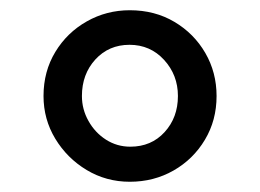

<svg xmlns="http://www.w3.org/2000/svg" viewBox="-20 -825 508 375"><path d="M233.5 -470Q187.5 -470 149.2 -493Q111 -516 88 -554Q65 -592 65 -637.5Q65 -685.5 88 -723.5Q111 -761.5 149.5 -783.2Q188 -805 233.5 -805Q282.5 -805 320.8 -782.2Q359 -759.5 381 -721.5Q403 -683.5 403 -637.5Q403 -590 380.2 -552Q357.5 -514 319 -492Q280.5 -470 233.5 -470ZM234.5 -538.5Q275.5 -538.5 301.5 -567Q327.5 -595.5 327.5 -637.5Q327.5 -678.5 300.5 -708Q273.5 -737.5 233 -737.5Q192.5 -737.5 166.2 -708.8Q140 -680 140 -637.5Q140 -611.5 152.8 -588.8Q165.5 -566 187 -552.2Q208.5 -538.5 234.5 -538.5Z"/></svg>

Font: Merriweather 48pt
Style: Bold
Weight: 700
Version: Version 2.100